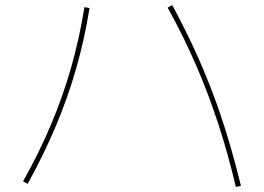

<svg xmlns="http://www.w3.org/2000/svg" viewBox="-20 -740 1040 757"><path d="M910 -3Q878 -138 839 -256.5Q800 -375 751.5 -486.5Q703 -598 641 -710L659 -720Q705 -635 744 -551Q783 -467 816 -380.5Q849 -294 877 -201.5Q905 -109 930 -7ZM71 -25Q135 -139 181.5 -249.5Q228 -360 260.5 -474Q293 -588 313 -712L333 -708Q313 -584 280 -469Q247 -354 200 -242.5Q153 -131 89 -15Z"/></svg>

Font: M PLUS 1 Thin Thin
Style: Regular
Weight: 250
Version: Version 1.001